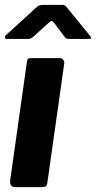

<svg xmlns="http://www.w3.org/2000/svg" viewBox="-20 -769 395 789"><path d="M174.8 -19.6Q173.1 -6.1 168 -3.1Q163 0 148.6 0H43.2Q30.5 0 25.5 -7.1Q20.5 -14.3 21.5 -25.3L90.7 -515.3Q92.4 -524.9 94.9 -527.4Q97.5 -530 105.4 -530H227.8Q235 -530 240 -523.2Q245 -516.4 244 -508.3ZM242.8 -621.1 203.7 -673.3Q196.7 -682.9 192.7 -683Q188.7 -683 178.2 -673.5L117.1 -618.4Q110.4 -612.2 105.7 -610.7Q101.1 -609.1 92.5 -609.1H8.5Q0.6 -609.1 0 -614.7Q-0.6 -620.4 5.1 -625.1L130 -739Q137.2 -745.8 144.2 -747.5Q151.2 -749.1 163.1 -749.1H236Q245.6 -749.1 250 -743.8Q254.4 -738.6 258.1 -734.4L350.1 -621.6Q356.6 -613.4 354.4 -611.2Q352.3 -609.1 342.7 -609.1H262.5Q255 -609.1 250.9 -612.2Q246.8 -615.2 242.8 -621.1Z"/></svg>

Font: Libre Franklin Thin
Style: Italic
Weight: 100
Italic angle: -8°
Designer: Pablo Impallari, Rodrigo Fuenzalida, Nhung Nguyen
Foundry: Impallari Type
Version: Version 3.000